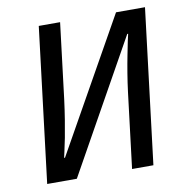

<svg xmlns="http://www.w3.org/2000/svg" viewBox="-78 -765 828 842"><g transform="rotate(-10 336.0 -344.5)"><path d="M65 0 149 -689H244L203 -353Q197 -306 190 -263Q183 -220 176.5 -186Q170 -152 164.5 -129Q159 -106 158 -100H162L493 -689H622L538 0H443L484 -336Q489 -376 496 -418.5Q503 -461 510 -496L522 -556Q527 -581 529 -587H525L197 0Z"/></g></svg>

Font: Yekcdsyqcyvpieeyorgstswgcgt
Style: Regular
Weight: 400
Italic angle: -8°
Designer: Carrois Corporate & Edenspiekermann
Foundry: Carrois Corporate GbR & Edenspiekermann AG
Version: Version 2.001